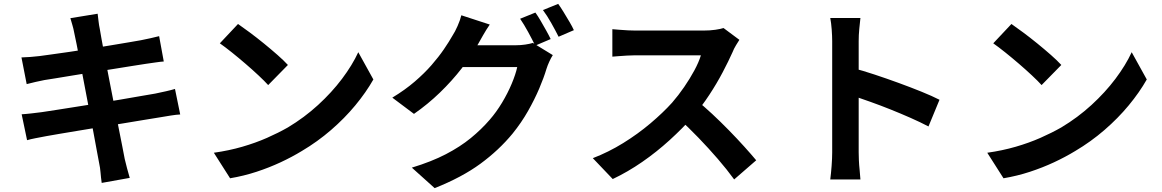

<svg xmlns="http://www.w3.org/2000/svg" viewBox="-20 -884 6010 993"><path d="M364 -714Q360 -736 354.5 -754Q349 -772 344 -790L485 -813Q487 -798 489.5 -775.5Q492 -753 496 -735Q498 -721 505 -683Q512 -645 522 -591Q532 -537 544.5 -474.5Q557 -412 569 -348.5Q581 -285 592.5 -228Q604 -171 612.5 -127Q621 -83 625 -62Q630 -40 637 -14Q644 12 651 36L506 62Q502 34 500 8.5Q498 -17 493 -39Q489 -59 481.5 -100.5Q474 -142 463.5 -198Q453 -254 441 -317Q429 -380 417 -443Q405 -506 394.5 -561Q384 -616 376 -656.5Q368 -697 364 -714ZM91 -587Q115 -588 138 -589.5Q161 -591 184 -594Q206 -597 246 -602.5Q286 -608 338 -615.5Q390 -623 445.5 -632Q501 -641 553 -649.5Q605 -658 645.5 -665Q686 -672 709 -676Q733 -681 759 -686.5Q785 -692 803 -697L827 -566Q811 -565 784 -561Q757 -557 735 -554Q708 -550 664.5 -543Q621 -536 568 -527.5Q515 -519 460 -510.5Q405 -502 355 -493.5Q305 -485 267 -479Q229 -473 210 -470Q186 -465 165 -460.5Q144 -456 118 -449ZM92 -293Q112 -294 142.5 -297.5Q173 -301 196 -304Q223 -308 268 -315Q313 -322 369.5 -331Q426 -340 486 -349.5Q546 -359 603 -369Q660 -379 707 -387Q754 -395 783 -400Q812 -406 838.5 -412Q865 -418 885 -424L912 -292Q892 -291 863.5 -286.5Q835 -282 806 -277Q774 -272 726 -264Q678 -256 620.5 -246.5Q563 -237 503 -227.5Q443 -218 388 -208.5Q333 -199 289 -192Q245 -185 220 -180Q188 -174 162.5 -169Q137 -164 120 -159Z M1211 -760Q1237 -742 1272 -716Q1307 -690 1344.5 -659.5Q1382 -629 1415 -600Q1448 -571 1469 -548L1367 -444Q1348 -465 1317 -494Q1286 -523 1250 -554Q1214 -585 1179 -613Q1144 -641 1117 -660ZM1086 -94Q1164 -105 1233 -125Q1302 -145 1361 -171Q1420 -197 1469 -225Q1554 -276 1625 -341Q1696 -406 1749 -476.5Q1802 -547 1833 -614L1911 -473Q1873 -406 1817.5 -339Q1762 -272 1692 -211.5Q1622 -151 1541 -103Q1490 -72 1431 -44.5Q1372 -17 1306.5 4.5Q1241 26 1170 38Z M2749 -819Q2762 -801 2776.5 -776Q2791 -751 2805 -726Q2819 -701 2828 -682L2748 -648Q2733 -679 2711.5 -718.5Q2690 -758 2670 -787ZM2867 -864Q2880 -846 2895.5 -820.5Q2911 -795 2925.5 -770.5Q2940 -746 2948 -728L2869 -694Q2853 -726 2831 -765Q2809 -804 2788 -832ZM2839 -599Q2830 -585 2821 -565.5Q2812 -546 2806 -527Q2793 -483 2769 -426.5Q2745 -370 2711 -310Q2677 -250 2631 -193Q2560 -107 2464.5 -37Q2369 33 2228 89L2110 -17Q2212 -48 2286 -86.5Q2360 -125 2415 -170Q2470 -215 2513 -265Q2547 -304 2576.5 -353Q2606 -402 2626.5 -451Q2647 -500 2655 -537H2318L2364 -650Q2377 -650 2407 -650Q2437 -650 2474 -650Q2511 -650 2547.5 -650Q2584 -650 2612 -650Q2640 -650 2649 -650Q2673 -650 2696.5 -653.5Q2720 -657 2736 -662ZM2513 -757Q2495 -731 2478 -701Q2461 -671 2452 -655Q2418 -595 2368 -530.5Q2318 -466 2255.5 -405.5Q2193 -345 2121 -295L2009 -379Q2075 -419 2125 -462Q2175 -505 2212 -547.5Q2249 -590 2276 -629.5Q2303 -669 2321 -701Q2333 -719 2346.5 -749.5Q2360 -780 2366 -805Z M3804 -678Q3798 -669 3786.5 -650Q3775 -631 3769 -615Q3748 -568 3717.5 -510Q3687 -452 3648.5 -393.5Q3610 -335 3567 -284Q3511 -221 3443.5 -159.5Q3376 -98 3301.5 -46.5Q3227 5 3149 42L3046 -66Q3127 -97 3203 -144Q3279 -191 3344 -246Q3409 -301 3456 -353Q3489 -391 3518.5 -434Q3548 -477 3571 -519.5Q3594 -562 3605 -598Q3595 -598 3569 -598Q3543 -598 3508.5 -598Q3474 -598 3436 -598Q3398 -598 3363.5 -598Q3329 -598 3303 -598Q3277 -598 3266 -598Q3245 -598 3222 -596.5Q3199 -595 3178.5 -593.5Q3158 -592 3147 -591V-733Q3162 -732 3184 -730Q3206 -728 3228.5 -727Q3251 -726 3266 -726Q3279 -726 3307 -726Q3335 -726 3371 -726Q3407 -726 3445.5 -726Q3484 -726 3519.5 -726Q3555 -726 3581 -726Q3607 -726 3619 -726Q3652 -726 3679.5 -730Q3707 -734 3722 -739ZM3580 -367Q3619 -336 3663 -295Q3707 -254 3750 -210Q3793 -166 3829.5 -125.5Q3866 -85 3891 -55L3777 44Q3740 -7 3692.5 -62Q3645 -117 3592.5 -171.5Q3540 -226 3486 -275Z M4284 -96Q4284 -115 4284 -158.5Q4284 -202 4284 -259.5Q4284 -317 4284 -380Q4284 -443 4284 -501.5Q4284 -560 4284 -605Q4284 -650 4284 -671Q4284 -697 4281.5 -731Q4279 -765 4274 -791H4430Q4427 -765 4424 -733.5Q4421 -702 4421 -671Q4421 -643 4421 -595Q4421 -547 4421 -488.5Q4421 -430 4421 -369.5Q4421 -309 4421 -253Q4421 -197 4421 -155.5Q4421 -114 4421 -96Q4421 -82 4422 -56.5Q4423 -31 4426 -4Q4429 23 4430 44H4274Q4278 14 4281 -26Q4284 -66 4284 -96ZM4391 -532Q4441 -519 4503 -498.5Q4565 -478 4628 -455Q4691 -432 4746.5 -409.5Q4802 -387 4839 -368L4782 -230Q4740 -252 4689 -274.5Q4638 -297 4585.5 -318Q4533 -339 4482.5 -357Q4432 -375 4391 -389Z M5211 -760Q5237 -742 5272 -716Q5307 -690 5344.5 -659.5Q5382 -629 5415 -600Q5448 -571 5469 -548L5367 -444Q5348 -465 5317 -494Q5286 -523 5250 -554Q5214 -585 5179 -613Q5144 -641 5117 -660ZM5086 -94Q5164 -105 5233 -125Q5302 -145 5361 -171Q5420 -197 5469 -225Q5554 -276 5625 -341Q5696 -406 5749 -476.5Q5802 -547 5833 -614L5911 -473Q5873 -406 5817.5 -339Q5762 -272 5692 -211.5Q5622 -151 5541 -103Q5490 -72 5431 -44.5Q5372 -17 5306.5 4.5Q5241 26 5170 38Z"/></svg>

Font: Noto Sans SC
Style: Bold
Weight: 700
Designer: Ryoko NISHIZUKA  (kana, bopomofo & ideographs); Paul D. Hunt (Latin, Greek & Cyrillic); Sandoll Communications , Soo-you
Foundry: Adobe
Version: Version 2.004-H2;hotconv 1.0.118;makeotfexe 2.5.65603